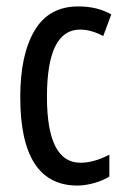

<svg xmlns="http://www.w3.org/2000/svg" viewBox="-20 -567 387 597"><path d="M221 10Q43 10 43 -265Q43 -397 87.5 -472Q132 -547 223 -547Q255 -547 280 -540.5Q305 -534 326 -522L301 -455Q263 -475 229 -475Q126 -475 126 -266Q126 -61 230 -61Q252 -61 274.5 -67.5Q297 -74 320 -86V-18Q299 -5 271.5 2.5Q244 10 221 10Z"/></svg>

Font: Noto Sans Khmer UI ExtraCondensed
Style: Regular
Weight: 400
Width: 2
Designer: Danh Hong and the Monotype Design Team
Foundry: Monotype Imaging Inc.
Version: Version 2.002; ttfautohint (v1.8.4.7-5d5b)